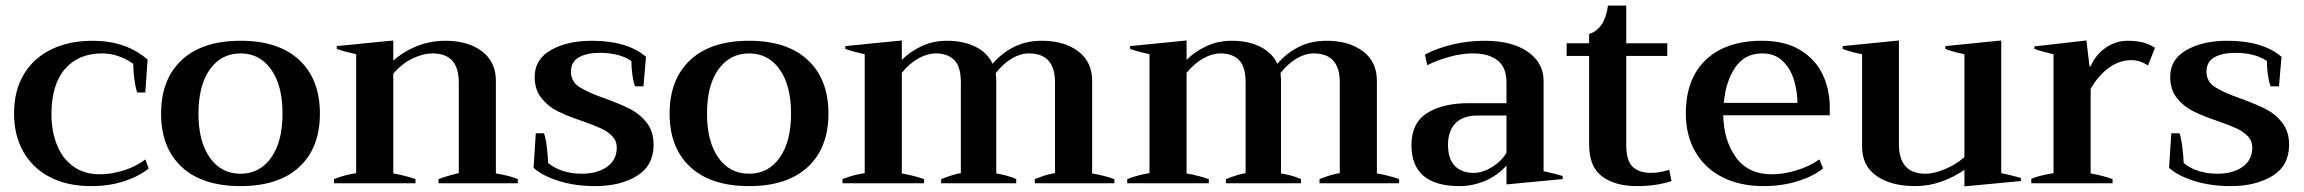

<svg xmlns="http://www.w3.org/2000/svg" viewBox="-20 -652 8197 683"><path d="M30 -248Q30 -330 65 -388Q100 -446 163 -476.5Q226 -507 310 -507Q428 -507 505 -440L497 -323H468Q462 -340 458 -370Q454 -400 454 -425Q401 -462 343 -462Q259 -462 211 -406.5Q163 -351 163 -245Q163 -189 181 -140.5Q199 -92 238 -62Q277 -32 336 -32Q376 -32 420.5 -46Q465 -60 497 -85L509 -53Q477 -26 423.5 -8Q370 10 304 10Q219 10 157.5 -22Q96 -54 63 -112.5Q30 -171 30 -248Z M553 -248Q553 -370 626.5 -438.5Q700 -507 836 -507Q971 -507 1044.5 -438.5Q1118 -370 1118 -248Q1118 -126 1044.5 -58Q971 10 836 10Q700 10 626.5 -58Q553 -126 553 -248ZM985 -248Q985 -348 944.5 -405Q904 -462 836 -462Q767 -462 726.5 -405Q686 -348 686 -248Q686 -148 726.5 -91Q767 -34 836 -34Q904 -34 944.5 -91Q985 -148 985 -248Z M1822 -15V0H1540V-15Q1585 -31 1612 -36V-359Q1612 -462 1519 -462Q1486 -462 1448.5 -444.5Q1411 -427 1379 -390V-35Q1420 -28 1458 -15V0H1168V-15Q1210 -31 1247 -36V-459Q1206 -468 1178 -478V-488L1379 -508V-436Q1414 -468 1462 -487.5Q1510 -507 1565 -507Q1645 -507 1694.5 -469.5Q1744 -432 1744 -365V-35Q1794 -27 1822 -15Z M1878 -55 1886 -178H1915Q1921 -162 1925 -130Q1929 -98 1930 -72Q1950 -55 1981 -44.5Q2012 -34 2049 -34Q2105 -34 2139.5 -58.5Q2174 -83 2174 -127Q2174 -151 2158 -167.5Q2142 -184 2118.5 -195Q2095 -206 2052 -221Q1999 -239 1964.5 -256Q1930 -273 1906 -303Q1882 -333 1882 -379Q1882 -441 1940 -474Q1998 -507 2085 -507Q2211 -507 2278 -450L2269 -345H2239Q2233 -361 2229.5 -386Q2226 -411 2226 -435Q2184 -464 2113 -464Q2067 -464 2039 -448Q2011 -432 2011 -397Q2011 -362 2041 -342.5Q2071 -323 2134 -301Q2189 -281 2223 -263.5Q2257 -246 2281 -215Q2305 -184 2305 -137Q2305 -63 2246 -26.5Q2187 10 2097 10Q2027 10 1968.5 -8Q1910 -26 1878 -55Z M2362 -248Q2362 -370 2435.5 -438.5Q2509 -507 2645 -507Q2780 -507 2853.5 -438.5Q2927 -370 2927 -248Q2927 -126 2853.5 -58Q2780 10 2645 10Q2509 10 2435.5 -58Q2362 -126 2362 -248ZM2794 -248Q2794 -348 2753.5 -405Q2713 -462 2645 -462Q2576 -462 2535.5 -405Q2495 -348 2495 -248Q2495 -148 2535.5 -91Q2576 -34 2645 -34Q2713 -34 2753.5 -91Q2794 -148 2794 -248Z M3944 -15V0H3661V-15Q3666 -17 3688.5 -25Q3711 -33 3733 -36V-359Q3733 -462 3640 -462Q3610 -462 3579.5 -444Q3549 -426 3522 -392Q3524 -374 3524 -365V-35Q3563 -29 3595 -15V0H3328V-15Q3333 -17 3355.5 -25Q3378 -33 3398 -36V-359Q3398 -415 3374.5 -438.5Q3351 -462 3309 -462Q3279 -462 3247.5 -444.5Q3216 -427 3188 -393V-35Q3229 -28 3267 -15V0H2977V-15Q3019 -31 3056 -36V-459Q3015 -468 2987 -478V-488L3188 -508V-439Q3218 -469 3259 -488Q3300 -507 3349 -507Q3408 -507 3450.5 -485.5Q3493 -464 3511 -425Q3542 -462 3586 -484.5Q3630 -507 3686 -507Q3766 -507 3815.5 -469.5Q3865 -432 3865 -365V-35Q3907 -28 3944 -15Z M4957 -15V0H4674V-15Q4679 -17 4701.5 -25Q4724 -33 4746 -36V-359Q4746 -462 4653 -462Q4623 -462 4592.5 -444Q4562 -426 4535 -392Q4537 -374 4537 -365V-35Q4576 -29 4608 -15V0H4341V-15Q4346 -17 4368.5 -25Q4391 -33 4411 -36V-359Q4411 -415 4387.5 -438.5Q4364 -462 4322 -462Q4292 -462 4260.5 -444.5Q4229 -427 4201 -393V-35Q4242 -28 4280 -15V0H3990V-15Q4032 -31 4069 -36V-459Q4028 -468 4000 -478V-488L4201 -508V-439Q4231 -469 4272 -488Q4313 -507 4362 -507Q4421 -507 4463.5 -485.5Q4506 -464 4524 -425Q4555 -462 4599 -484.5Q4643 -507 4699 -507Q4779 -507 4828.5 -469.5Q4878 -432 4878 -365V-35Q4920 -28 4957 -15Z M5001 -136Q5001 -215 5057 -250Q5113 -285 5205 -285H5339V-358Q5339 -412 5307.5 -437Q5276 -462 5220 -462Q5180 -462 5136.5 -450Q5093 -438 5057 -420L5049 -458Q5093 -481 5148 -494Q5203 -507 5261 -507Q5358 -507 5414.5 -468Q5471 -429 5471 -364V-43Q5509 -35 5539 -26V-15L5339 4V-63Q5305 -26 5261.5 -8Q5218 10 5172 10Q5001 10 5001 -136ZM5339 -109V-241H5236Q5184 -241 5157.5 -213.5Q5131 -186 5131 -137Q5131 -86 5155.5 -61.5Q5180 -37 5222 -37Q5254 -37 5288 -58Q5322 -79 5339 -109Z M5926 -8Q5873 10 5803 10Q5725 10 5679 -24.5Q5633 -59 5633 -137V-453H5553V-498H5633V-531Q5689 -549 5700 -632H5765V-498H5911V-453H5765V-137Q5765 -80 5788 -58.5Q5811 -37 5853 -37Q5883 -37 5918 -48Z M6489 -242H6110Q6112 -152 6155.5 -92Q6199 -32 6283 -32Q6324 -32 6370.5 -46Q6417 -60 6452 -85L6465 -53Q6433 -26 6376.5 -8Q6320 10 6254 10Q6169 10 6106.5 -22Q6044 -54 6010.5 -112.5Q5977 -171 5977 -248Q5977 -372 6048.5 -439.5Q6120 -507 6248 -507Q6329 -507 6383 -474.5Q6437 -442 6463 -388.5Q6489 -335 6489 -269ZM6374 -286Q6374 -326 6362 -366.5Q6350 -407 6322 -434.5Q6294 -462 6249 -462Q6187 -462 6153 -412.5Q6119 -363 6112 -286Z M7169 -19V-8L6968 11V-48Q6933 -23 6887.5 -6.5Q6842 10 6794 10Q6706 10 6655 -26.5Q6604 -63 6604 -129V-459Q6560 -468 6535 -478V-488L6735 -508V-139Q6735 -34 6830 -34Q6859 -34 6898 -50Q6937 -66 6968 -93V-459Q6926 -468 6900 -478V-488L7099 -508V-36Q7126 -31 7169 -19Z M7206 -16Q7234 -28 7285 -36V-459Q7241 -469 7217 -478V-487L7402 -508L7413 -416H7417Q7435 -458 7471 -482.5Q7507 -507 7548 -507Q7578 -507 7601 -501.5Q7624 -496 7646 -482L7621 -419Q7593 -438 7562 -438Q7518 -438 7480 -409.5Q7442 -381 7417 -335V-35Q7458 -28 7495 -15V0H7206Z M7696 -55 7704 -178H7733Q7739 -162 7743 -130Q7747 -98 7748 -72Q7768 -55 7799 -44.5Q7830 -34 7867 -34Q7923 -34 7957.5 -58.5Q7992 -83 7992 -127Q7992 -151 7976 -167.5Q7960 -184 7936.5 -195Q7913 -206 7870 -221Q7817 -239 7782.5 -256Q7748 -273 7724 -303Q7700 -333 7700 -379Q7700 -441 7758 -474Q7816 -507 7903 -507Q8029 -507 8096 -450L8087 -345H8057Q8051 -361 8047.5 -386Q8044 -411 8044 -435Q8002 -464 7931 -464Q7885 -464 7857 -448Q7829 -432 7829 -397Q7829 -362 7859 -342.5Q7889 -323 7952 -301Q8007 -281 8041 -263.5Q8075 -246 8099 -215Q8123 -184 8123 -137Q8123 -63 8064 -26.5Q8005 10 7915 10Q7845 10 7786.5 -8Q7728 -26 7696 -55Z"/></svg>

Font: Trirong SemiBold
Style: Regular
Weight: 600
Designer: Katatrad Team
Foundry: CadsonDemak
Version: Version 1.001